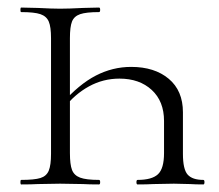

<svg xmlns="http://www.w3.org/2000/svg" viewBox="-20 -488 579 508"><path d="M464 -191V-81Q464 -40 476.5 -26Q489 -12 518 -12Q521 -12 521 -6Q521 0 518 0Q497 0 483 -1L440 -2L386 -1Q369 0 344 0Q341 0 341 -6Q341 -12 344 -12Q382 -12 398 -27Q414 -42 414 -83V-168Q414 -220 381.5 -250Q349 -280 296 -280Q253 -280 215.5 -259.5Q178 -239 149 -202L144 -214Q189 -265 233.5 -288Q278 -311 327 -311Q389 -311 426.5 -279.5Q464 -248 464 -191ZM242 -456Q208 -456 192 -450.5Q176 -445 170.5 -431Q165 -417 165 -387V-83Q165 -53 170.5 -38.5Q176 -24 192 -18Q208 -12 242 -12Q245 -12 245 -6Q245 0 242 0Q215 0 200 -1L139 -2L80 -1Q64 0 36 0Q34 0 34 -6Q34 -12 36 -12Q71 -12 87 -17Q103 -22 109 -36.5Q115 -51 115 -81V-387Q115 -417 109 -431Q103 -445 87 -450.5Q71 -456 36 -456Q34 -456 34 -462Q34 -468 36 -468L80 -467Q118 -465 139 -465Q162 -465 200 -467L242 -468Q245 -468 245 -462Q245 -456 242 -456Z"/></svg>

Font: Cormorant SC Light
Style: Regular
Weight: 300
Designer: Christian Thalmann (Catharsis Fonts)
Foundry: Catharsis Fonts
Version: Version 4.000